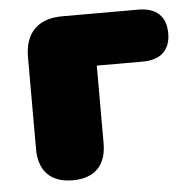

<svg xmlns="http://www.w3.org/2000/svg" viewBox="-43 -536 585 589"><g transform="rotate(-5 250.0 -242.0)"><path d="M158 10C226 10 262 -27 262 -95V-334H404C459 -334 489 -362 489 -414C489 -466 459 -494 404 -494H169C95 -494 54 -453 54 -379V-95C54 -27 91 10 158 10Z"/></g></svg>

Font: SN Pro Black
Style: Regular
Weight: 900
Designer: Tobias Whetton
Foundry: Supernotes
Version: Version 1.001;Glyphs 3.2 (3249)